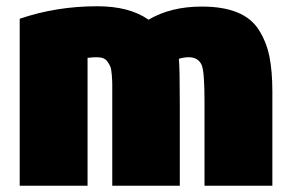

<svg xmlns="http://www.w3.org/2000/svg" viewBox="-20 -579 902 614"><path d="M851 15H634V-256Q634 -350 625 -371Q614 -396 583 -396Q569 -396 552 -391Q555 -363 555 -242V15H339V-255Q339 -260 339 -269Q339 -296 339 -308.5Q339 -321 337.5 -339.5Q336 -358 333 -365.5Q330 -373 324 -381.5Q318 -390 309.5 -393Q301 -396 288 -396Q278 -396 260 -394V15H43V-519Q160 -559 291 -559Q394 -559 455 -516Q526 -558 625 -558Q693 -558 738.5 -539.5Q784 -521 808 -483Q832 -445 841.5 -398.5Q851 -352 851 -286Z"/></svg>

Font: Repo
Style: ExtraBlack
Weight: 1000
Designer: Stefan Peev
Foundry: Context Ltd
Version: Version 001.000